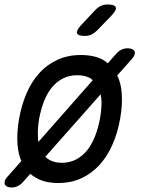

<svg xmlns="http://www.w3.org/2000/svg" viewBox="-41 -805 661 855"><path d="M218 10Q160 10 122 -12Q106 -20 94 -31L61 6Q50 18 37.5 24Q25 30 10 30Q1 30 -7 27Q-15 24 -18.5 18Q-22 12 -20 2.5Q-18 -7 -7 -19L54 -88Q40 -120 37 -162Q33 -214 44 -276Q55 -338 77.5 -390Q100 -442 134 -479.5Q168 -517 214.5 -538.5Q261 -560 319 -560Q378 -560 417 -539Q429 -532 439 -523L476 -565Q487 -578 500 -584Q513 -590 528 -590Q538 -590 546 -587Q554 -584 557.5 -578Q561 -572 558.5 -562.5Q556 -553 545 -541L481 -469Q498 -435 501 -390Q505 -338 494 -276Q483 -214 460 -161.5Q437 -109 402.5 -71Q368 -33 322 -11.5Q276 10 218 10ZM234 -80Q269 -80 297 -94.5Q325 -109 346 -134.5Q367 -160 381.5 -196.5Q396 -233 404 -276Q412 -319 411 -355Q410 -371 407 -385L161 -107Q168 -100 176 -95Q199 -80 234 -80ZM130 -173 372 -448Q368 -452 362 -456Q339 -470 303 -470Q267 -470 239 -455.5Q211 -441 190 -415.5Q169 -390 155 -354Q141 -318 133 -275Q126 -232 128 -196Q128 -184 130 -173ZM337 -645Q306 -645 302 -657Q298 -669 321 -694L382 -759Q394 -772 407.5 -778.5Q421 -785 438 -785Q470 -785 474.5 -772.5Q479 -760 454 -734L391 -669Q379 -657 366 -651Q353 -645 337 -645Z"/></svg>

Font: Maple Mono Normal NL
Style: Italic
Weight: 400
Italic angle: -10°
Monospace: yes
Designer: subframe7536
Version: Version 7.000